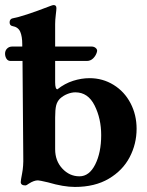

<svg xmlns="http://www.w3.org/2000/svg" viewBox="-21 -725 582 759"><path d="M519 -216Q519 -156 491.5 -103.5Q464 -51 409 -18.5Q354 14 275 14Q230 14 169 -4Q135 -12 129 -12Q113 -12 93 1Q84 8 79 8Q70 8 65.5 4.5Q61 1 61 -5Q61 -12 66.5 -40Q72 -68 71 -105L68 -484H21Q10 -484 4.5 -493Q-1 -502 -1 -513Q-1 -525 7 -533Q15 -541 27 -541H67V-550Q67 -581 59 -599.5Q51 -618 28 -622Q17 -624 17 -637Q17 -643 20 -647Q23 -651 27 -652Q71 -660 177 -701Q187 -705 191 -705Q202 -705 202 -693Q202 -686 199.5 -666Q197 -646 197 -630V-541H341Q350 -541 356.5 -536Q363 -531 363 -524L362 -519Q358 -505 347.5 -494.5Q337 -484 322 -484H197V-400Q197 -372 206 -372Q235 -395 268 -405.5Q301 -416 333 -416Q385 -416 428 -389.5Q471 -363 495 -317Q519 -271 519 -216ZM379 -191Q379 -256 353 -308Q327 -360 277 -360Q262 -360 245.5 -353.5Q229 -347 216 -335Q205 -324 201 -308Q197 -292 197 -260V-135Q197 -89 225.5 -58.5Q254 -28 293 -28Q332 -28 355.5 -75Q379 -122 379 -191Z"/></svg>

Font: EB Garamond
Style: Bold
Weight: 700
Designer: Georg Duffner and Octavio Pardo
Foundry: Georg Duffner
Version: Version 1.000; ttfautohint (v1.6)